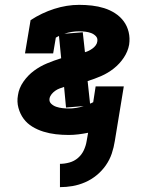

<svg xmlns="http://www.w3.org/2000/svg" viewBox="-20 -548 640 791"><path d="M227 223V127Q246 127 266 121.5Q286 116 301.5 102.5Q317 89 325.5 70.5Q334 52 337 33L343 -1Q323 3 303 5.5Q283 8 263 8Q236 8 210 5Q184 2 159.5 -5.5Q135 -13 113.5 -26Q92 -39 77.5 -58.5Q63 -78 56 -103.5Q49 -129 54 -156Q58 -185 76.5 -211.5Q95 -238 120 -256.5Q145 -275 174 -287Q203 -299 232 -308L223 -400Q220 -398 216.5 -396.5Q213 -395 210 -393L199 -328H83L106 -465Q152 -495 203.5 -511.5Q255 -528 306 -528Q333 -528 359 -525Q385 -522 409 -514.5Q433 -507 454 -493.5Q475 -480 489.5 -460.5Q504 -441 510 -416Q516 -391 512 -364Q507 -336 490 -310.5Q473 -285 449 -266Q425 -247 397.5 -235Q370 -223 341 -214L351 -121Q354 -122 357 -123.5Q360 -125 364 -127L374 -192H490L453 33Q449 59 440.5 84.5Q432 110 416 133Q400 156 378 174Q356 192 330.5 203Q305 214 279 218.5Q253 223 227 223ZM330 -333Q338 -335 346 -339Q354 -343 361.5 -348.5Q369 -354 374.5 -361.5Q380 -369 381 -378Q383 -391 374.5 -399.5Q366 -408 355 -412Q344 -416 331.5 -417.5Q319 -419 306 -419Q291 -419 275.5 -416.5Q260 -414 245 -409L321 -415ZM263 -101Q278 -101 294 -103.5Q310 -106 325 -111L252 -105L244 -190Q235 -187 225.5 -183.5Q216 -180 207.5 -174Q199 -168 192.5 -160Q186 -152 184 -142Q182 -129 191 -120.5Q200 -112 212 -108Q224 -104 237 -102.5Q250 -101 263 -101Z"/></svg>

Font: Iosevka HT Extrabold Extended
Style: Italic
Weight: 800
Width: 7
Italic angle: -9°
Monospace: yes
Designer: Belleve Invis
Foundry: Belleve Invis
Version: Version 32.3.0; ttfautohint (v1.8.4)